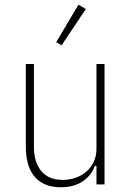

<svg xmlns="http://www.w3.org/2000/svg" viewBox="-20 -778 544 810"><path d="M387 -78H380Q366 -38 329 -13Q292 12 237 12Q165 12 127 -31.5Q89 -75 89 -160V-508H123V-161Q123 -94 154 -56.5Q185 -19 245 -19Q273 -19 299 -28Q325 -37 344.5 -54Q364 -71 375.5 -95.5Q387 -120 387 -151V-508H421V0H387ZM240 -587 217 -600 311 -758 342 -740Z"/></svg>

Font: IBM Plex Sans Cond ExtLt
Style: Regular
Weight: 200
Width: 3
Designer: Mike Abbink, Paul van der Laan, Pieter van Rosmalen
Foundry: Bold Monday
Version: Version 1.3